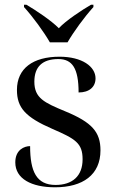

<svg xmlns="http://www.w3.org/2000/svg" viewBox="-20 -786 491 816"><path d="M192 -606H267C293 -651 338 -713 377 -756V-766H367C329 -744 259 -698 230 -666C199 -698 130 -744 92 -766H82V-756C121 -713 166 -651 192 -606ZM214 10C332 10 407 -43 407 -147C407 -225 371 -266 257 -313C168 -350 126 -369 126 -439C126 -502 160 -535 228 -535C287 -535 314 -496 314 -393C360 -393 386 -417 386 -453C386 -503 329 -545 233 -545C120 -545 52 -495 52 -404C52 -328 88 -288 203 -238C300 -196 331 -178 331 -109C331 -37 287 0 216 0C135 0 108 -57 108 -165C84 -165 45 -150 45 -96C45 -26 114 10 214 10Z"/></svg>

Font: Noto Serif Display
Style: Regular
Weight: 400
Designer: Monotype Design Team
Foundry: Monotype Imaging Inc.
Version: Version 2.009